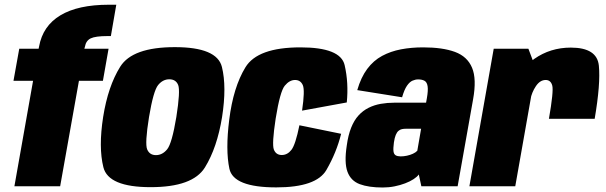

<svg xmlns="http://www.w3.org/2000/svg" viewBox="-20 -808 2628 833"><path d="M42.5 0H241L322.5 -457.5H426.5L451 -596.5H346L348.5 -605.5Q353 -631.5 373.5 -641.5Q394 -651.5 446.5 -651.5H461L484.5 -787.5H452Q318.5 -787.5 242 -741.5Q165.5 -695.5 149.5 -606L147.5 -596.5H63.5L38.5 -457.5H123.5Z M633.5 4Q816.5 4 869.2 -81.8Q922 -167.5 943.5 -300.5Q964 -431.5 942.8 -517.5Q921.5 -603.5 738.5 -603.5Q554.5 -603.5 501.5 -518.5Q448.5 -433.5 427.5 -300.5Q407 -169 428.5 -82.5Q450 4 633.5 4ZM656.5 -135Q629 -135 618.5 -160Q608 -185 626.5 -300Q645.5 -414 666 -439Q686.5 -464 714.5 -464Q743 -464 753 -439.2Q763 -414.5 745 -300Q726 -185.5 705.2 -160.2Q684.5 -135 656.5 -135Z M1178.5 5Q1352.5 5 1396.2 -70.8Q1440 -146.5 1460 -227.5L1279 -264.5Q1262 -180.5 1244.5 -158Q1227 -135.5 1202.5 -135.5Q1177.5 -135.5 1168.2 -159Q1159 -182.5 1176 -293.5Q1195 -411.5 1215.5 -436.2Q1236 -461 1260 -461Q1284 -461 1293.8 -438.5Q1303.5 -416 1290.5 -328L1484.5 -363.5Q1493 -448.5 1475.2 -525.5Q1457.5 -602.5 1283.5 -602.5Q1097.5 -602.5 1044.8 -516Q992 -429.5 974.5 -288.5Q958 -157 975.2 -76Q992.5 5 1178.5 5Z M1640.5 5.5Q1667 5.5 1691.8 0.5Q1716.5 -4.5 1737.5 -12.5Q1758.5 -20.5 1774 -30.5Q1789.5 -40.5 1797 -51L1808 0H1965.5L2032.5 -377Q2048.5 -465.5 2028 -514.2Q2007.5 -563 1953.8 -582.8Q1900 -602.5 1816 -602.5Q1764.5 -602.5 1719.8 -594Q1675 -585.5 1637.8 -565.5Q1600.5 -545.5 1573.2 -509Q1546 -472.5 1530 -417L1724.5 -386Q1734 -419 1745.5 -435.8Q1757 -452.5 1769.5 -458Q1782 -463.5 1794 -463.5Q1811 -463.5 1821.8 -457.5Q1832.5 -451.5 1835.2 -433.8Q1838 -416 1832 -382L1828.5 -362.5H1691Q1660.5 -362.5 1632 -357.5Q1603.5 -352.5 1579 -340.2Q1554.5 -328 1535.5 -307.2Q1516.5 -286.5 1503.5 -254Q1490.5 -221.5 1484.5 -177Q1473 -102 1487.5 -62.8Q1502 -23.5 1540.8 -9Q1579.5 5.5 1640.5 5.5ZM1718.5 -129.5Q1705 -129.5 1697 -134Q1689 -138.5 1687.2 -151.2Q1685.5 -164 1689 -190Q1692 -210.5 1697 -222.5Q1702 -234.5 1708.8 -240.2Q1715.5 -246 1723.8 -247.8Q1732 -249.5 1743 -249.5H1807L1790.5 -154Q1783.5 -146.5 1771.5 -141Q1759.5 -135.5 1745.5 -132.5Q1731.5 -129.5 1718.5 -129.5Z M2361.5 -292.5H2560Q2586 -444.5 2578.2 -523Q2570.5 -601.5 2456.5 -601.5Q2367.5 -601.5 2297.5 -552.2Q2227.5 -503 2209.5 -400.5L2281 -375.5Q2287 -407.5 2305 -434.2Q2323 -461 2347.5 -461Q2369.5 -461 2376 -436.8Q2382.5 -412.5 2361.5 -292.5ZM2016.5 0H2215.5L2305.5 -509L2272.5 -596.5H2122Z"/></svg>

Font: Anybody Condensed Black
Style: Italic
Weight: 900
Width: 3
Italic angle: -10°
Version: Version 1.113;gftools[0.9.25]